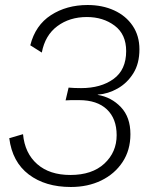

<svg xmlns="http://www.w3.org/2000/svg" viewBox="-20 -736 577 767"><path d="M263 11Q161 11 95 -39Q29 -89 17 -184L72 -200Q79 -124 128.5 -80.5Q178 -37 261 -37Q348 -37 397 -82.5Q446 -128 446 -196Q446 -262 407 -299Q368 -336 296 -336Q274 -336 263.5 -336Q253 -336 242 -335L254 -386Q277 -384 304 -384Q383 -384 433.5 -420.5Q484 -457 484 -532Q484 -599 438 -633.5Q392 -668 327 -668Q258 -668 209 -631.5Q160 -595 147 -526L101 -555Q121 -635 183.5 -675.5Q246 -716 330 -716Q389 -716 436 -694.5Q483 -673 510 -633Q537 -593 537 -539Q537 -482 512.5 -443Q488 -404 450 -382.5Q412 -361 371 -358L370 -357Q425 -348 463 -308Q501 -268 501 -200Q501 -136 469.5 -88.5Q438 -41 384.5 -15Q331 11 263 11Z"/></svg>

Font: Prodigy Sans Light
Style: Italic
Weight: 300
Italic angle: -13°
Designer: Wei Huang
Foundry: Wei Huang
Version: Version 1.003; ttfautohint (v1.8.3)